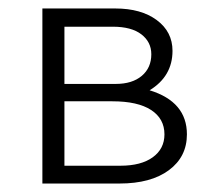

<svg xmlns="http://www.w3.org/2000/svg" viewBox="-20 -433 501 453"><path d="M333 -220Q421 -193 421 -116Q421 -63 378.5 -31.5Q336 0 262 0H80V-413H252Q313 -413 350 -385.5Q387 -358 387 -313Q387 -253 333 -220ZM246 -370H132V-235H253Q292 -235 314.5 -254Q337 -273 337 -305Q337 -334 313.5 -352Q290 -370 246 -370ZM264 -42Q313 -42 340.5 -62Q368 -82 368 -116Q368 -153 336.5 -173.5Q305 -194 245 -194H132V-42Z"/></svg>

Font: EauTestText Semilight
Style: Italic
Weight: 300
Italic angle: -12°
Designer: Christian Thalmann (Catharsis Fonts)
Version: Version 0.001;PS 000.001;hotconv 1.0.88;makeotf.lib2.5.64775